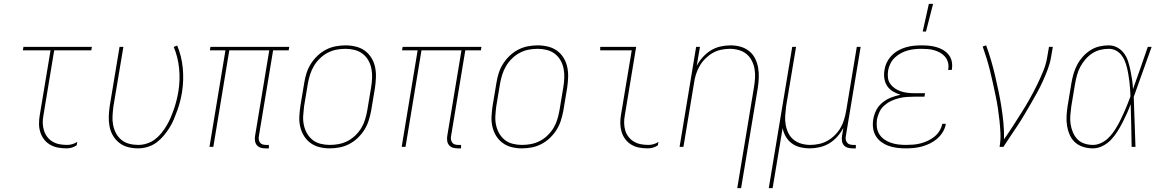

<svg xmlns="http://www.w3.org/2000/svg" viewBox="-20 -764 6040 999"><path d="M327 8Q304 8 282 4Q260 0 241 -11Q222 -22 209 -39Q196 -56 189.5 -77Q183 -98 183 -120.5Q183 -143 187 -166L243 -502H99L102 -520H458L455 -502H262L206 -164Q202 -143 202.5 -123Q203 -103 209 -84.5Q215 -66 226.5 -51Q238 -36 254.5 -26.5Q271 -17 290 -13.5Q309 -10 330 -10Q343 -10 356.5 -14Q370 -18 382 -26L379 -8Q367 0 353.5 4Q340 8 327 8Z M699 8Q672 8 646.5 1.5Q621 -5 601 -20.5Q581 -36 568 -58Q555 -80 550 -106Q545 -132 546 -159Q547 -186 551 -213L602 -520H622L570 -210Q567 -186 565.5 -161.5Q564 -137 568.5 -114Q573 -91 583.5 -71Q594 -51 611.5 -36.5Q629 -22 652 -16Q675 -10 700 -10Q722 -10 745 -17.5Q768 -25 787 -39.5Q806 -54 821 -73Q836 -92 848 -112.5Q860 -133 869 -154.5Q878 -176 885.5 -198Q893 -220 898.5 -242Q904 -264 908 -287Q918 -348 912 -407.5Q906 -467 884 -520L902 -527Q925 -472 931 -410Q937 -348 927 -284Q923 -260 917 -236.5Q911 -213 902.5 -189.5Q894 -166 884.5 -143Q875 -120 861 -98Q847 -76 830.5 -56.5Q814 -37 793.5 -22Q773 -7 748 0.5Q723 8 699 8Z M1379 8H1361Q1348 8 1336.5 4.5Q1325 1 1317 -8Q1309 -17 1307 -30Q1305 -43 1307 -56L1381 -502H1173L1090 0H1070L1153 -502H1072L1075 -520H1485L1482 -502H1401L1327 -56Q1325 -47 1326.5 -38Q1328 -29 1333 -22Q1338 -15 1346.5 -12.5Q1355 -10 1364 -10H1379Z M1695 8Q1668 8 1642 1.5Q1616 -5 1595.5 -20Q1575 -35 1561.5 -57Q1548 -79 1542 -105Q1536 -131 1537.5 -158.5Q1539 -186 1543 -213L1563 -333Q1567 -359 1575 -384Q1583 -409 1597.5 -432Q1612 -455 1632 -474Q1652 -493 1676 -505.5Q1700 -518 1726 -523Q1752 -528 1778 -528Q1805 -528 1831.5 -521.5Q1858 -515 1878.5 -500Q1899 -485 1912.5 -463Q1926 -441 1931.5 -415Q1937 -389 1936 -361.5Q1935 -334 1931 -307L1911 -187Q1906 -161 1898 -136Q1890 -111 1875.5 -88Q1861 -65 1841 -46Q1821 -27 1797 -14.5Q1773 -2 1747 3Q1721 8 1695 8ZM1696 -10Q1719 -10 1743 -14.5Q1767 -19 1789 -30.5Q1811 -42 1829.5 -60Q1848 -78 1860.5 -99Q1873 -120 1880 -143.5Q1887 -167 1891 -190L1911 -310Q1915 -334 1916 -358.5Q1917 -383 1912.5 -406.5Q1908 -430 1896.5 -450Q1885 -470 1867 -484Q1849 -498 1825.5 -504Q1802 -510 1777 -510Q1754 -510 1730.5 -505.5Q1707 -501 1685 -489.5Q1663 -478 1644.5 -460Q1626 -442 1613.5 -421Q1601 -400 1593.5 -376.5Q1586 -353 1582 -330L1562 -210Q1559 -186 1557.5 -161.5Q1556 -137 1561 -113.5Q1566 -90 1577.5 -70Q1589 -50 1606.5 -36Q1624 -22 1647.5 -16Q1671 -10 1696 -10Z M2379 8H2361Q2348 8 2336.5 4.5Q2325 1 2317 -8Q2309 -17 2307 -30Q2305 -43 2307 -56L2381 -502H2173L2090 0H2070L2153 -502H2072L2075 -520H2485L2482 -502H2401L2327 -56Q2325 -47 2326.5 -38Q2328 -29 2333 -22Q2338 -15 2346.5 -12.5Q2355 -10 2364 -10H2379Z M2695 8Q2668 8 2642 1.5Q2616 -5 2595.5 -20Q2575 -35 2561.5 -57Q2548 -79 2542 -105Q2536 -131 2537.5 -158.5Q2539 -186 2543 -213L2563 -333Q2567 -359 2575 -384Q2583 -409 2597.5 -432Q2612 -455 2632 -474Q2652 -493 2676 -505.5Q2700 -518 2726 -523Q2752 -528 2778 -528Q2805 -528 2831.5 -521.5Q2858 -515 2878.5 -500Q2899 -485 2912.5 -463Q2926 -441 2931.5 -415Q2937 -389 2936 -361.5Q2935 -334 2931 -307L2911 -187Q2906 -161 2898 -136Q2890 -111 2875.5 -88Q2861 -65 2841 -46Q2821 -27 2797 -14.5Q2773 -2 2747 3Q2721 8 2695 8ZM2696 -10Q2719 -10 2743 -14.5Q2767 -19 2789 -30.5Q2811 -42 2829.5 -60Q2848 -78 2860.5 -99Q2873 -120 2880 -143.5Q2887 -167 2891 -190L2911 -310Q2915 -334 2916 -358.5Q2917 -383 2912.5 -406.5Q2908 -430 2896.5 -450Q2885 -470 2867 -484Q2849 -498 2825.5 -504Q2802 -510 2777 -510Q2754 -510 2730.5 -505.5Q2707 -501 2685 -489.5Q2663 -478 2644.5 -460Q2626 -442 2613.5 -421Q2601 -400 2593.5 -376.5Q2586 -353 2582 -330L2562 -210Q2559 -186 2557.5 -161.5Q2556 -137 2561 -113.5Q2566 -90 2577.5 -70Q2589 -50 2606.5 -36Q2624 -22 2647.5 -16Q2671 -10 2696 -10Z M3351 8Q3328 8 3306 4Q3284 0 3265.5 -11Q3247 -22 3234 -39Q3221 -56 3214.5 -77Q3208 -98 3207.5 -120.5Q3207 -143 3211 -166L3267 -502H3103V-520H3290L3231 -164Q3227 -143 3227.5 -123Q3228 -103 3233.5 -84.5Q3239 -66 3251 -51Q3263 -36 3279.5 -26.5Q3296 -17 3315 -13.5Q3334 -10 3354 -10Q3367 -10 3381 -14Q3395 -18 3406 -26L3403 -8Q3392 0 3378 4Q3364 8 3351 8Z M3816 215 3903 -310Q3907 -334 3908.5 -358Q3910 -382 3906 -405Q3902 -428 3891.5 -448.5Q3881 -469 3864 -483Q3847 -497 3824 -503.5Q3801 -510 3777 -510Q3755 -510 3731.5 -505Q3708 -500 3687.5 -488Q3667 -476 3649.5 -458.5Q3632 -441 3620 -420Q3608 -399 3601 -376.5Q3594 -354 3591 -331L3536 0H3516L3602 -520H3622L3605 -421Q3617 -445 3636.5 -466.5Q3656 -488 3679 -502Q3702 -516 3728.5 -522Q3755 -528 3781 -528Q3808 -528 3833 -521Q3858 -514 3877.5 -498.5Q3897 -483 3908.5 -460.5Q3920 -438 3924.5 -412.5Q3929 -387 3928 -360.5Q3927 -334 3923 -307L3836 215Z M3980 215 4102 -520H4122L4070 -210Q4067 -186 4065.5 -162Q4064 -138 4068 -115Q4072 -92 4082 -71.5Q4092 -51 4109.5 -37Q4127 -23 4149.5 -16.5Q4172 -10 4196 -10Q4218 -10 4241.5 -15Q4265 -20 4286 -32Q4307 -44 4324.5 -61.5Q4342 -79 4354 -100Q4366 -121 4372.5 -143.5Q4379 -166 4383 -189L4438 -520H4458L4381 -56Q4379 -47 4380.5 -38Q4382 -29 4387.5 -22Q4393 -15 4401.5 -12.5Q4410 -10 4419 -10H4433V8H4416Q4403 8 4391 4.5Q4379 1 4371 -8Q4363 -17 4361 -30Q4359 -43 4361 -56L4368 -99Q4356 -75 4337 -53.5Q4318 -32 4294.5 -18Q4271 -4 4244.5 2Q4218 8 4192 8Q4167 8 4143 2Q4119 -4 4100 -18Q4081 -32 4069 -52.5Q4057 -73 4052 -97L4000 215Z M4692 8Q4669 8 4646 5Q4623 2 4602.5 -5.5Q4582 -13 4564.5 -26Q4547 -39 4536 -58Q4525 -77 4522.5 -99.5Q4520 -122 4524 -145Q4528 -169 4540 -192Q4552 -215 4573 -231.5Q4594 -248 4617.5 -257Q4641 -266 4666 -271Q4645 -277 4626.5 -288Q4608 -299 4596.5 -316Q4585 -333 4581.5 -355Q4578 -377 4582 -399Q4585 -420 4594.5 -439.5Q4604 -459 4619.5 -475Q4635 -491 4654 -501.5Q4673 -512 4693.5 -518Q4714 -524 4734.5 -526Q4755 -528 4775 -528Q4796 -528 4815.5 -526Q4835 -524 4853.5 -518.5Q4872 -513 4888 -503.5Q4904 -494 4916 -479Q4928 -464 4932 -445Q4936 -426 4933 -406L4932 -400H4913L4914 -405Q4917 -422 4912.5 -439Q4908 -456 4897.5 -468.5Q4887 -481 4873 -489Q4859 -497 4843 -502Q4827 -507 4809 -508.5Q4791 -510 4774 -510Q4756 -510 4737.5 -508Q4719 -506 4701.5 -501Q4684 -496 4666.5 -486.5Q4649 -477 4635 -463.5Q4621 -450 4612.5 -432.5Q4604 -415 4601 -397Q4598 -378 4600 -360Q4602 -342 4612 -328Q4622 -314 4636.5 -304Q4651 -294 4668 -288.5Q4685 -283 4703 -281Q4721 -279 4740 -279H4793L4790 -261H4737Q4717 -261 4697 -259.5Q4677 -258 4657 -253Q4637 -248 4617.5 -239Q4598 -230 4581.5 -215.5Q4565 -201 4556 -182Q4547 -163 4543 -143Q4540 -122 4542.5 -102Q4545 -82 4555 -66Q4565 -50 4580.5 -39Q4596 -28 4614.5 -21.5Q4633 -15 4653 -12.5Q4673 -10 4693 -10Q4712 -10 4731.5 -11.5Q4751 -13 4770 -18Q4789 -23 4807.5 -31.5Q4826 -40 4842 -53Q4858 -66 4868.5 -83.5Q4879 -101 4883 -120H4902L4901 -119Q4898 -98 4886 -78Q4874 -58 4857 -43Q4840 -28 4819.5 -18Q4799 -8 4777.5 -2Q4756 4 4734.5 6Q4713 8 4692 8ZM4781 -600 4813 -744H4835L4798 -600Z M5181 0Q5187 -35 5185.5 -69Q5184 -103 5180.5 -136Q5177 -169 5172 -202Q5167 -235 5160 -267.5Q5153 -300 5146 -332.5Q5139 -365 5131 -397Q5123 -429 5113.5 -460Q5104 -491 5093 -522L5111 -528Q5125 -490 5136.5 -450.5Q5148 -411 5157.5 -370.5Q5167 -330 5175.5 -289.5Q5184 -249 5190.5 -207.5Q5197 -166 5201 -124Q5205 -82 5204 -39Q5228 -73 5250 -107.5Q5272 -142 5294 -176.5Q5316 -211 5336 -246.5Q5356 -282 5374 -318.5Q5392 -355 5407.5 -392.5Q5423 -430 5429 -468L5438 -520H5458L5449 -468Q5444 -437 5432.5 -406Q5421 -375 5407.5 -345Q5394 -315 5378 -285.5Q5362 -256 5345 -227Q5328 -198 5311 -169Q5294 -140 5275.5 -112Q5257 -84 5238 -56Q5219 -28 5201 0Z M5667 8Q5641 8 5616.5 0.5Q5592 -7 5574 -23Q5556 -39 5546 -62Q5536 -85 5532 -110Q5528 -135 5529.5 -161Q5531 -187 5535 -213L5555 -333Q5559 -357 5566 -381Q5573 -405 5585 -427.5Q5597 -450 5614.5 -469.5Q5632 -489 5654 -503Q5676 -517 5700.5 -522.5Q5725 -528 5749 -528Q5774 -528 5795 -516Q5816 -504 5829.5 -485Q5843 -466 5850 -443.5Q5857 -421 5862 -397Q5867 -373 5870.5 -349Q5874 -325 5875 -300Q5895 -355 5914 -410Q5933 -465 5952 -520H5972Q5948 -455 5925.5 -390Q5903 -325 5879 -260Q5882 -195 5883.5 -130Q5885 -65 5888 0H5868Q5867 -55 5866 -110.5Q5865 -166 5863 -222Q5854 -197 5843 -173Q5832 -149 5820 -125.5Q5808 -102 5793.5 -79Q5779 -56 5760.5 -36.5Q5742 -17 5717 -4.5Q5692 8 5667 8ZM5667 -10Q5687 -10 5707 -19Q5727 -28 5743 -42.5Q5759 -57 5771.5 -74.5Q5784 -92 5794.5 -110.5Q5805 -129 5814 -148Q5823 -167 5831.5 -186Q5840 -205 5847.5 -224.5Q5855 -244 5862 -263Q5861 -282 5860 -301Q5859 -320 5856.5 -339Q5854 -358 5851 -376.5Q5848 -395 5843.5 -413Q5839 -431 5832 -448Q5825 -465 5813.5 -479Q5802 -493 5785.5 -501.5Q5769 -510 5749 -510Q5727 -510 5704.5 -504.5Q5682 -499 5662.5 -486Q5643 -473 5627.5 -455Q5612 -437 5601 -416.5Q5590 -396 5584 -374Q5578 -352 5574 -330L5554 -210Q5551 -187 5549 -163.5Q5547 -140 5550.5 -118Q5554 -96 5562.5 -75.5Q5571 -55 5586 -39.5Q5601 -24 5622.5 -17Q5644 -10 5667 -10Z"/></svg>

Font: Iosevka Term Curly Th Obl
Style: Regular
Weight: 100
Italic angle: -9°
Designer: Belleve Invis
Foundry: Belleve Invis
Version: Version 32.3.0